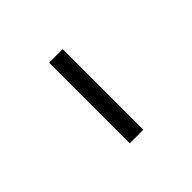

<svg xmlns="http://www.w3.org/2000/svg" viewBox="29 -838 441 441"><g transform="rotate(45 250.0 -617.0)"><path d="M119 -595V-639H381V-595Z"/></g></svg>

Font: Spectral Light
Style: Regular
Weight: 300
Designer: Jean-Baptiste Levee
Foundry: Production Type
Version: Version 2.001